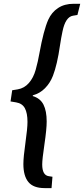

<svg xmlns="http://www.w3.org/2000/svg" viewBox="-20 -762 440 1006"><path d="M254.9 164.1 250 223.6H213.9Q154.8 223.6 128.7 191.7Q102.5 159.7 102.5 97.7Q102.5 61 113.3 -14.2Q124 -89.4 124 -123Q124 -169.4 110.4 -194.8Q96.7 -220.2 64.5 -225.6L35.2 -230.5L43.9 -289.1L73.2 -293.9Q107.4 -299.8 131.3 -327.1Q155.3 -354.5 167 -396.5Q179.2 -440.4 186.5 -482.9Q208.5 -604 232.9 -658.7Q250.5 -697.8 284.2 -720Q317.9 -742.2 365.7 -742.2H400.4L385.7 -683.6L362.3 -679.7Q323.2 -673.3 307.6 -598.1Q300.3 -564 294.4 -524.4Q279.8 -422.9 257.3 -364.7Q242.7 -327.1 215.8 -299.8Q189 -272.5 152.3 -262.7L151.4 -258.8Q190.9 -247.1 207.8 -213.9Q224.6 -180.7 224.6 -125.5Q224.6 -85 212.9 -6.3Q201.2 72.3 201.2 99.6Q201.2 156.2 235.4 161.1Z"/></svg>

Font: Neuton
Style: Italic
Weight: 400
Italic angle: -9°
Designer: Brian M Zick
Version: Version 1.32